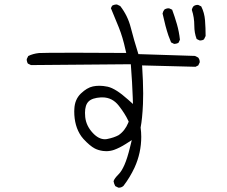

<svg xmlns="http://www.w3.org/2000/svg" viewBox="-20 -791 1040 880"><path d="M894 -606Q895.5 -605.5 898.7 -605.5Q901.9 -605.5 906.5 -606.7Q911.1 -607.9 915 -610.8L922.4 -626Q922.4 -663.1 919.7 -697.8Q917 -732.4 902.3 -761.7L889.2 -768.1Q887.7 -768.6 886.7 -768.6Q874.5 -768.6 866.7 -762.2Q862.8 -757.3 860.8 -751.7Q858.9 -746.1 859.4 -745.1Q870.6 -711.4 870.6 -672.9Q870.6 -640.1 881.3 -612.3ZM776.9 -590.3Q778.3 -589.8 779.5 -589.8Q780.8 -589.8 782.2 -590.1Q783.7 -590.3 785.4 -590.6Q787.1 -590.8 788.8 -591.3Q790.5 -591.8 792.5 -592.3Q795.4 -593.3 798.3 -595.2L804.7 -608.9Q800.8 -645.5 791 -679.7Q781.2 -713.9 769 -746.6L756.3 -752.4Q754.9 -752.9 752.9 -752.9Q751 -752.9 748.3 -752.7Q745.6 -752.4 742.7 -751.5Q737.3 -750 732.9 -746.6Q727.1 -738.8 725.1 -729Q738.3 -668 752 -627.9Q757.8 -612.3 764.2 -596.7ZM460.9 -152.8Q432.1 -152.8 405.3 -181.6Q375 -213.9 370.6 -254.4Q369.6 -264.6 369.6 -273.9Q369.6 -309.6 386 -325.9Q402.3 -342.3 442.9 -344.7Q446.3 -344.7 449.2 -344.7Q494.6 -344.7 524.4 -306.6Q553.2 -269.5 567.4 -238.8L569.8 -233.9L567.9 -228.5Q552.7 -191.4 523.4 -171.4Q502.4 -160.2 473.1 -154.3Q466.8 -152.8 460.9 -152.8ZM523.9 69.3Q536.6 69.3 545.9 61Q575.7 22 596.7 -22.9Q627.4 -90.3 627.4 -164.1Q627.4 -184.6 624.5 -206.5Q632.3 -246.6 635.3 -314.5Q636.2 -337.4 636.2 -362.8Q636.2 -414.1 631.3 -491.2L876 -484.9L888.7 -491.2L895 -504.4Q895.5 -505.4 895.5 -506.3Q895.5 -518.6 888.2 -527.3L873.5 -534.7L614.3 -543Q593.8 -607.9 579.1 -665.5Q565.4 -719.2 531.2 -763.2L517.1 -770Q515.6 -770.5 512.2 -770.5Q508.8 -770.5 503.7 -769Q498.5 -767.6 493.7 -764.6L488.3 -753.4Q506.3 -710.9 524.7 -665Q543 -619.1 554.7 -564.5L558.6 -548.3Q406.7 -549.3 328.1 -549.3Q173.8 -549.3 158.7 -547.9Q130.9 -544.9 109.4 -534.2L103 -521Q102.5 -519.5 102.5 -517.8Q102.5 -516.1 102.8 -513.7Q103 -511.2 104 -508.8Q105 -503.9 107.9 -499.5L122.1 -492.7L579.6 -496.6Q586.4 -407.7 588.4 -345.2L589.4 -314.5L566.4 -335Q510.3 -385.3 473.6 -393.6Q452.6 -397.9 436.3 -397.9Q419.9 -397.9 406.2 -395Q378.4 -389.2 350.1 -361.8Q322.8 -335 320.8 -292.5Q320.3 -286.1 320.3 -280.3Q320.3 -212.4 352.5 -166.5Q357.9 -159.2 362.3 -154.3Q392.1 -122.1 414.6 -110.4Q430.7 -102.1 452.1 -99.1Q459.5 -98.1 466.8 -98.1Q484.9 -98.1 502.4 -104Q528.3 -113.3 556.6 -131.3L584 -148.9L576.2 -117.2Q563.5 -64.9 550.5 -35.6Q537.6 -6.3 524.4 6.8Q503.4 27.8 500.5 39.6Q502.4 51.3 508.3 62L522 68.8Q522.9 69.3 523.9 69.3Z"/></svg>

Font: NaikaiFont
Style: ExtraLight
Weight: 200
Version: Version 1.89